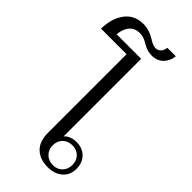

<svg xmlns="http://www.w3.org/2000/svg" viewBox="-368 -1013 1088 1088"><g transform="rotate(45 176.0 -469.0)"><path d="M131 -130V-759H-74Q-72 -844 -32.5 -896Q7 -948 78 -948Q125 -948 173 -918Q202 -899 222 -899Q241 -899 253.5 -912Q266 -925 269 -948H337Q332 -906 305.5 -880Q279 -854 236 -854Q200 -854 164 -876Q146 -887 132 -892Q118 -897 99 -897Q62 -897 39 -872Q16 -847 11 -799H208V-177Q218 -190 238 -198.5Q258 -207 282 -207Q331 -207 360.5 -177Q390 -147 390 -99Q390 -49 356 -19.5Q322 10 266 10Q205 10 168 -25Q131 -60 131 -130ZM358 -98Q358 -133 336 -155Q314 -177 279 -177Q244 -177 222 -155Q200 -133 200 -98Q200 -64 222.5 -41.5Q245 -19 279 -19Q314 -19 336 -41Q358 -63 358 -98Z"/></g></svg>

Font: Fahkwang Light
Style: Regular
Weight: 300
Version: Version 1.000; ttfautohint (v1.6)